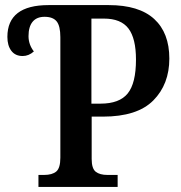

<svg xmlns="http://www.w3.org/2000/svg" viewBox="-20 -734 709 754"><path d="M131 -47H153Q185 -47 201 -60.5Q217 -74 217 -115V-588Q217 -632 202.5 -650Q188 -668 155 -668Q124 -668 108 -648.5Q92 -629 92 -592Q92 -559 113 -532Q93 -514 69 -514Q40 -514 24.5 -534.5Q9 -555 9 -589Q9 -714 171 -714H407Q526 -714 585.5 -659.5Q645 -605 645 -504Q645 -403 582 -339.5Q519 -276 384 -276H340V-110Q340 -72 356 -59.5Q372 -47 402 -47H442V0H131ZM375 -327Q449 -327 481.5 -367Q514 -407 514 -500Q514 -583 484.5 -622Q455 -661 388 -661H339V-327Z"/></svg>

Font: Noto Serif NarrowSemiBold
Style: Regular
Weight: 600
Width: 4
Designer: Monotype Design Team
Foundry: Monotype Imaging Inc.
Version: Version 1.001